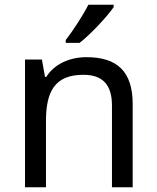

<svg xmlns="http://www.w3.org/2000/svg" viewBox="-20 -786 658 806"><path d="M457 -756V-766H351C328 -721 285 -655 256 -618V-606H314C361 -642 432 -719 457 -756ZM343 -546C275 -546 209 -519 174 -463H169L156 -536H85V0H173V-278C173 -403 211 -472 330 -472C412 -472 450 -429 450 -343V0H537V-349C537 -487 471 -546 343 -546Z"/></svg>

Font: Noto Sans Newa
Style: Regular
Weight: 400
Designer: Monotype Design Team
Foundry: Monotype Imaging Inc.
Version: Version 2.007